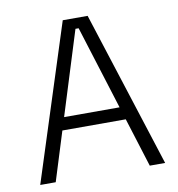

<svg xmlns="http://www.w3.org/2000/svg" viewBox="-74 -707 719 775"><g transform="rotate(-10 285.0 -319.5)"><path d="M29 0 234 -639H336L541 0H478L291.5 -596H278.5L92.5 0ZM138.5 -201V-253H431V-201Z"/></g></svg>

Font: Anek Bangla Light
Style: Regular
Weight: 300
Designer: Sulekha Rajkumar (Bangla), Yesha Goshar (Latin)
Foundry: Ek Type
Version: Version 1.003